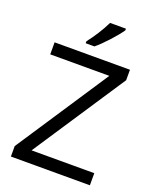

<svg xmlns="http://www.w3.org/2000/svg" viewBox="-168 -1026 906 1121"><g transform="rotate(20 285.5 -465.5)"><path d="M530.8 0H40V-64.9L418.9 -639.2H51.8V-713.9H520V-648.9L141.1 -75.2H530.8ZM416 -931.2V-920.9Q394.5 -889.2 352.1 -842.8Q309.6 -796.4 278.3 -771H224.1V-783.2Q280.3 -855.5 317.4 -931.2Z"/></g></svg>

Font: OpenSans
Style: Regular
Weight: 400
Foundry: Ascender Corporation
Version: Version 1.10